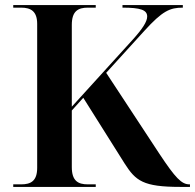

<svg xmlns="http://www.w3.org/2000/svg" viewBox="-20 -734 766 754"><path d="M32 0H356V-10H325C286 -10 262 -24 262 -78V-300L307 -350L470 -91C513 -24 542 0 688 0H726V-10H724C693 -10 669 -35 606 -130L397 -448L547 -613C618 -691 647 -704 698 -704V-714H461V-704C532 -704 558 -695 558 -669C558 -649 539 -620 501 -578L262 -315V-636C262 -690 286 -704 325 -704H356V-714H32V-704H63C101 -704 126 -690 126 -640V-75C126 -23 101 -10 63 -10H32Z"/></svg>

Font: Noto Serif Display SemiBold
Style: Regular
Weight: 600
Designer: Monotype Design Team
Foundry: Monotype Imaging Inc.
Version: Version 2.009